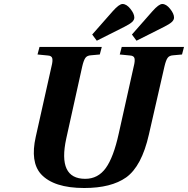

<svg xmlns="http://www.w3.org/2000/svg" viewBox="-20 -927 942 962"><path d="M442 -754 545 -871Q577 -907 594 -907Q614 -907 633.5 -882.5Q653 -858 653 -839Q653 -827 641.5 -816.5Q630 -806 604 -793L465 -723ZM641 -754 744 -871Q776 -907 793 -907Q813 -907 832.5 -882.5Q852 -858 852 -839Q852 -827 840.5 -816.5Q829 -806 803 -793L664 -723ZM159 -241 238 -594Q245 -621 242 -634.5Q239 -648 219 -649L168 -654L178 -692H490L480 -654L436 -650Q416 -649 407.5 -636.5Q399 -624 392 -594L312 -233Q268 -31 407 -31Q471 -31 510 -85Q549 -139 575 -258L650 -594Q657 -621 654 -634.5Q651 -648 631 -649L580 -654L590 -692H902L892 -654L848 -650Q828 -649 819.5 -636.5Q811 -624 804 -594L726 -253Q690 -94 612 -38Q537 15 402 15Q249 15 185 -55Q131 -116 159 -241Z"/></svg>

Font: Heuristica
Style: Bold Italic
Weight: 700
Italic angle: -13°
Version: Version 1.0.2